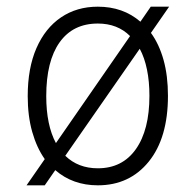

<svg xmlns="http://www.w3.org/2000/svg" viewBox="-20 -543 586 575"><path d="M59.5 12 114 -66.5Q90 -100.5 76.5 -148Q63 -195.5 63 -255Q63 -339 89.2 -399Q115.5 -459 162.8 -491Q210 -523 273 -523Q348.5 -523 400.5 -478L431.5 -523H486.5L432 -444.5Q456.5 -411 469.8 -363.5Q483 -316 483 -256Q483 -130 425.5 -59Q368 12 273 12Q198 12 145.5 -33.5L114 12ZM273 -39Q346.5 -39 387 -96.5Q427.5 -154 427.5 -256Q427.5 -299 420.2 -334.5Q413 -370 398.5 -397L175.5 -76.5Q214 -39 273 -39ZM147.5 -114.5 369.5 -435Q332 -472.5 273 -472.5Q198.5 -472.5 158.5 -416.2Q118.5 -360 118.5 -255Q118.5 -211.5 125.8 -176.5Q133 -141.5 147.5 -114.5Z"/></svg>

Font: Overpass ExtraLight
Style: Regular
Weight: 250
Designer: Delve Withrington, Dave Bailey, Thomas Jockin
Foundry: Delve Fonts LLC
Version: Version 4.000